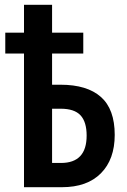

<svg xmlns="http://www.w3.org/2000/svg" viewBox="-20 -780 531 800"><path d="M80 0V-557H2V-644H80V-760H197V-644H327V-557H197V-427H232Q343 -427 400.5 -376Q458 -325 458 -218Q458 -116 400.5 -58Q343 0 238 0ZM234 -101Q341 -101 341 -215Q341 -272 315.5 -299.5Q290 -327 233 -327H197V-101Z"/></svg>

Font: Noto Sans ExtraCondensed SemiBold
Style: Regular
Weight: 600
Width: 2
Designer: Monotype Design Team
Foundry: Monotype Imaging Inc.
Version: Version 2.013; ttfautohint (v1.8.4.7-5d5b)